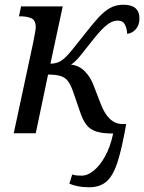

<svg xmlns="http://www.w3.org/2000/svg" viewBox="-20 -563 609 811"><path d="M357 228Q330 228 308.5 223.5Q287 219 273 213L285 174Q293 177 304 178Q315 179 326 179Q349 179 375 158.5Q401 138 423.5 98Q446 58 458 1Q413 1 386.5 -7.5Q360 -16 344.5 -36.5Q329 -57 317 -94L288 -178Q278 -206 266.5 -221Q255 -236 235.5 -242Q216 -248 183 -248L131 0H38L121 -387Q124 -403 127.5 -422Q131 -441 131 -448Q131 -478 112 -486Q93 -494 68 -494H60L69 -536H245L193 -294Q224 -294 245 -311Q266 -328 294 -364L345 -428Q373 -464 396.5 -489.5Q420 -515 444.5 -529Q469 -543 501 -543Q569 -543 569 -485Q569 -458 554.5 -440.5Q540 -423 517 -420Q517 -439 508.5 -457.5Q500 -476 477 -476Q454 -476 430.5 -457Q407 -438 376 -399Q342 -357 321.5 -330.5Q301 -304 280 -290Q313 -287 338 -262Q363 -237 377 -198L406 -123Q438 -39 498 -39H513Q495 65 476 123Q457 181 429 204.5Q401 228 357 228Z"/></svg>

Font: Noto Serif SemiCondensed
Style: Italic
Weight: 400
Width: 4
Italic angle: -12°
Designer: Monotype Design Team
Foundry: Monotype Imaging Inc.
Version: Version 2.013